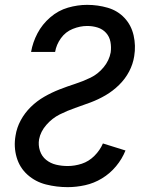

<svg xmlns="http://www.w3.org/2000/svg" viewBox="-20 -763 616 791"><path d="M259 8Q294 8 330.5 0Q367 -8 400 -28Q433 -48 458 -78Q483 -108 497 -143L404 -172Q392 -144 369 -121Q346 -98 317 -88.5Q288 -79 259 -79Q234 -79 211 -84.5Q188 -90 170 -104.5Q152 -119 144.5 -142Q137 -165 141 -189Q147 -221 171 -248.5Q195 -276 226 -291.5Q257 -307 289 -318Q321 -329 353 -341Q385 -353 415 -370.5Q445 -388 470.5 -413Q496 -438 512 -468.5Q528 -499 533 -532Q540 -575 530.5 -617Q521 -659 493 -689Q465 -719 424 -731Q383 -743 339 -743Q300 -743 260 -731.5Q220 -720 187 -691.5Q154 -663 134.5 -626Q115 -589 108 -549H207Q212 -579 231 -605.5Q250 -632 280 -644Q310 -656 339 -656Q362 -656 382.5 -649.5Q403 -643 417 -627.5Q431 -612 435 -590.5Q439 -569 436 -547Q430 -514 407 -486Q384 -458 353 -443Q322 -428 289.5 -417.5Q257 -407 225 -394.5Q193 -382 162.5 -364.5Q132 -347 107 -322.5Q82 -298 65.5 -267.5Q49 -237 44 -204Q36 -158 48.5 -115Q61 -72 93.5 -43Q126 -14 169.5 -3Q213 8 259 8Z"/></svg>

Font: Iosevka Sparkle Medium
Style: Italic
Weight: 500
Italic angle: -9°
Designer: Belleve Invis
Foundry: Belleve Invis
Version: Version 4.5.0; ttfautohint (v1.8.3)